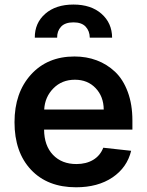

<svg xmlns="http://www.w3.org/2000/svg" viewBox="-20 -796 632 827"><path d="M129.9 -633.8Q129.4 -696.8 174.8 -736.6Q220.2 -776.4 296.4 -776.4Q372.1 -776.4 417.2 -736.6Q462.4 -696.8 462.9 -633.8H366.7Q366.2 -662.6 348.9 -681.2Q331.5 -699.7 296.4 -699.7Q260.3 -699.7 242.9 -680.9Q225.6 -662.1 226.1 -633.8ZM307.6 10.7Q184.6 10.7 113.5 -64.9Q42.5 -140.6 42.5 -269.5Q42.5 -396.5 113.3 -474.6Q184.1 -552.7 300.8 -552.7Q352.5 -552.7 396.7 -536.1Q440.9 -519.5 475.6 -486.8Q510.3 -454.1 530.3 -400.1Q550.3 -346.2 550.3 -276.9V-237.8H169.9Q170.4 -168.5 208.3 -128.9Q246.1 -89.4 309.1 -89.4Q351.1 -89.4 381.3 -107.4Q411.6 -125.5 424.8 -159.7L544.9 -146.5Q527.3 -74.2 464.4 -31.7Q401.4 10.7 307.6 10.7ZM170.4 -324.2H426.8Q426.3 -380.4 391.8 -416.5Q357.4 -452.6 302.7 -452.6Q246.6 -452.6 210 -415.5Q173.3 -378.4 170.4 -324.2Z"/></svg>

Font: Interop SemBd
Style: Regular
Weight: 600
Designer: Rasmus Andersson, Google, Jang Haemin
Foundry: jhaemin
Version: Version 1.007